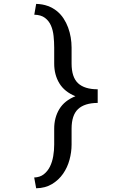

<svg xmlns="http://www.w3.org/2000/svg" viewBox="-20 -800 640 998"><path d="M157.7 122.6Q187.5 121.6 207.5 106Q227.5 90.3 239.5 66.2Q251.5 42 256.6 12Q261.7 -18.1 261.7 -48.3V-130.9Q261.7 -189 288.6 -233.2Q315.4 -277.3 372.1 -299.8Q315.4 -322.8 288.6 -366.9Q261.7 -411.1 261.7 -469.7V-552.7Q261.7 -582.5 258.5 -612.8Q255.4 -643.1 244.9 -667.2Q234.4 -691.4 213.9 -707Q193.4 -722.7 158.2 -723.6L168 -779.8Q201.7 -778.8 228.3 -769Q254.9 -759.3 275.4 -742.7Q295.9 -726.1 310.3 -704.1Q324.7 -682.1 334 -657Q343.3 -631.8 347.7 -605.2Q352.1 -578.6 352.1 -552.7V-469.7Q352.1 -398.9 385.7 -367.4Q419.4 -335.9 487.8 -335.9V-265.1Q419.4 -264.6 385.7 -232.9Q352.1 -201.2 352.1 -130.9V-48.3Q352.1 -9.3 341.3 30.5Q330.6 70.3 307.9 103Q285.2 135.7 250.5 156.7Q215.8 177.7 168 178.7Z"/></svg>

Font: Roboto Mono
Style: Regular
Weight: 400
Designer: Google
Version: Version 2.000985; 2015; ttfautohint (v1.3)